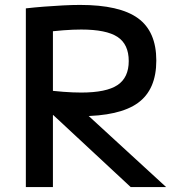

<svg xmlns="http://www.w3.org/2000/svg" viewBox="-20 -760 729 780"><path d="M85 -726Q120 -730 158.5 -733Q197 -736 235.5 -738Q274 -740 305 -740Q466 -740 540.5 -686Q615 -632 615 -514Q615 -396 540.5 -342Q466 -288 305 -288Q266 -288 217.5 -291Q169 -294 123 -298L142 -397Q198 -390 237.5 -387Q277 -384 310 -384Q412 -384 457.5 -414.5Q503 -445 503 -512Q503 -580 457.5 -610Q412 -640 310 -640Q277 -640 237.5 -637Q198 -634 142 -627L195 -688V0H85ZM511 0 140 -345H279L655 0Z"/></svg>

Font: M PLUS 2 Medium
Style: Regular
Weight: 500
Designer: Coji Morishita
Foundry: UNDERFOREST DESIGN
Version: Version 1.001